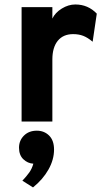

<svg xmlns="http://www.w3.org/2000/svg" viewBox="-20 -543 466 858"><path d="M76.5 0V-511H214V-460Q226.5 -486.5 256.2 -504.8Q286 -523 316.5 -523Q373.5 -523 412.5 -482L394 -356.5Q372 -375 352 -382.8Q332 -390.5 307 -390.5Q262.5 -390.5 238.2 -360.8Q214 -331 214 -277V0ZM127.5 294.5 80 264.5Q98.5 245 110.8 227.8Q123 210.5 129 188.5Q103.5 187 84.2 168.5Q65 150 65 117Q65 85 87 63Q109 41 144.5 41Q177.5 41 199.5 62.8Q221.5 84.5 221.5 125.5Q221.5 170.5 196.5 214.8Q171.5 259 127.5 294.5Z"/></svg>

Font: Overpass ExtraBold
Style: Regular
Weight: 800
Designer: Delve Withrington, Dave Bailey, Thomas Jockin
Foundry: Delve Fonts LLC
Version: Version 4.000; ttfautohint (v1.8.3)